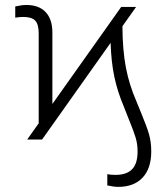

<svg xmlns="http://www.w3.org/2000/svg" viewBox="-20 -558 666 768"><path d="M88.9 0 134.8 -64.9V-423.8Q134.8 -461.4 120.6 -475.8Q106.4 -490.2 73.2 -490.2Q57.1 -490.2 41 -487.3V-532.2Q66.4 -538.1 85.9 -538.1Q135.3 -538.1 162.4 -509.8Q189.5 -481.4 189.5 -427.7V-142.1L464.8 -530.3H524.4L469.7 -453.1Q470.2 -357.4 483.6 -287.6Q497.1 -217.8 525.4 -153.3L544.9 -105.5Q566.9 -52.7 575.9 -21.5Q585 9.8 585 47.9Q585 115.7 550.3 152.6Q515.6 189.5 453.1 189.5Q434.6 189.5 409.2 183.6V138.7Q423.8 141.6 441.4 141.6Q486.3 141.6 508.3 119.1Q530.3 96.7 530.3 47.9Q530.3 18.6 522.9 -6.3Q515.6 -31.2 497.1 -76.2Q486.3 -103.5 475.6 -130.9Q449.7 -191.9 437.3 -251.2Q424.8 -310.5 422.4 -386.7L148.4 0Z"/></svg>

Font: Pretendard Std ExtraLight
Style: Regular
Weight: 200
Designer: Base glyphs from Inter by Rasmus Andersson; Hangeul glyphs from Noto Sans CJK(Source Han Sans) by Jang Soo-young and Kan
Foundry: Kil Hyung-jin
Version: Version 1.309